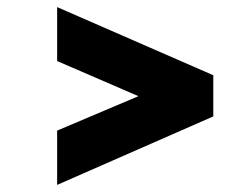

<svg xmlns="http://www.w3.org/2000/svg" viewBox="-20 -614 645 541"><path d="M141 -93V-246L370 -343L141 -442V-594L581 -402V-286Z"/></svg>

Font: Overpass Heavy
Style: Italic
Weight: 900
Italic angle: -10°
Designer: Delve Withrington, Dave Bailey
Foundry: Delve Fonts
Version: Version 3.000;DELV;Overpass